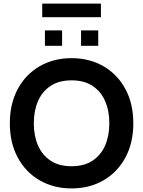

<svg xmlns="http://www.w3.org/2000/svg" viewBox="-20 -1039 800 1073"><path d="M380 14Q280 14 202 -31Q124 -76 79.5 -158Q35 -240 35 -350Q35 -460 79.5 -542Q124 -624 202 -669Q280 -714 380 -714Q480 -714 558 -669Q636 -624 680.5 -542Q725 -460 725 -350Q725 -240 680.5 -158Q636 -76 558 -31Q480 14 380 14ZM379.8 -110Q450 -110 497 -141Q544 -172 567.5 -226Q591 -280 591 -350Q591 -420 567.5 -474Q544 -528 497.2 -559Q450.4 -590 380.2 -590Q310 -590 263 -559Q216 -528 192.5 -474Q169 -420 169 -350Q169 -280 192.5 -226Q216 -172 262.8 -141Q309.6 -110 379.8 -110ZM231 -783V-869H327V-783ZM433 -783V-869H529V-783ZM216 -943V-1019H544V-943Z"/></svg>

Font: Cabin VF Beta
Style: Regular
Weight: 400
Designer: Pablo Impallari
Foundry: Pablo Impallari. http://www.impallari.com Igino Marini. http://www.ikern.com
Version: Version 2.200